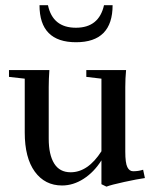

<svg xmlns="http://www.w3.org/2000/svg" viewBox="-20 -695 585 731"><path d="M130.4 -675.3H162.6Q180.7 -589.4 269 -589.4Q356.9 -589.4 376 -675.3H408.7Q408.7 -534.2 269.5 -534.2Q130.4 -534.2 130.4 -675.3ZM216.3 11.2Q150.9 11.2 112.5 -41.5Q74.2 -94.2 74.2 -190.4V-395.5L14.2 -402.3V-428.2H168Q165.5 -394 165.5 -363.3V-167Q165.5 -106 186.3 -72.5Q207 -39.1 249 -39.1Q314.9 -39.1 366.2 -119.1V-395.5L308.6 -402.3V-428.2H460Q457 -395.5 457 -363.3V-117.7Q457 -74.7 464.8 -58.8Q472.7 -43 486.8 -43Q507.3 -43 524.9 -48.8L531.7 -17.1Q503.4 -13.2 452.9 -2.2Q402.3 8.8 385.3 15.6L366.2 6.3V-84.5Q337.9 -39.6 298.3 -14.2Q258.8 11.2 216.3 11.2Z"/></svg>

Font: Elstob 14pt Medium
Style: Regular
Weight: 500
Designer: Peter S. Baker
Version: Version 1.015